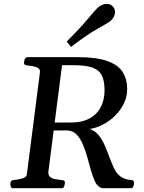

<svg xmlns="http://www.w3.org/2000/svg" viewBox="-20 -995 760 1015"><path d="M47.4 0Q40.5 0 37.6 -7.6Q34.7 -15.1 34.7 -21.5Q34.7 -41.5 50.8 -43Q74.7 -45.4 97.4 -51.5Q120.1 -57.6 122.1 -74.2L190.9 -610.8Q193.4 -628.4 180.9 -635.7Q168.5 -643.1 151.1 -645.3Q133.8 -647.5 120.4 -649.9Q106.9 -652.3 106.9 -660.6Q106.9 -672.4 111.1 -682.6Q115.2 -692.9 127.4 -692.9H390.1Q490.7 -692.9 548.1 -672.1Q605.5 -651.4 628.9 -613.5Q652.3 -575.7 652.3 -523.4Q652.3 -484.4 635.3 -448.7Q618.2 -413.1 589.4 -384.3Q560.5 -355.5 525.1 -336.9Q489.7 -318.4 453.6 -313Q481.4 -304.2 500.2 -281.7Q519 -259.3 532.5 -229Q545.9 -198.7 557.6 -166.5Q569.3 -134.3 582.5 -106Q597.2 -75.2 619.6 -60.3Q642.1 -45.4 673.3 -43.5Q682.1 -43 685.3 -39.1Q688.5 -35.2 688.5 -27.8Q688.5 -27.3 687.7 -20.3Q687 -13.2 683.3 -6.6Q679.7 0 670.9 0H525.9Q513.2 0 501.2 -10Q489.3 -20 482.9 -33.7Q470.7 -59.6 460.9 -94Q451.2 -128.4 441.2 -164.8Q431.2 -201.2 417.7 -232.2Q404.3 -263.2 385.5 -283.2Q366.7 -303.2 338.9 -305.2H263.7L235.4 -84Q235.4 -65.9 247.6 -57.6Q259.8 -49.3 276.9 -46.9Q293.9 -44.4 308.1 -43Q323.2 -41.5 323.2 -31.2Q323.2 -29.3 322.3 -21.7Q321.3 -14.2 317.6 -7.1Q314 0 304.7 0ZM269 -347.2H353.5Q413.6 -347.2 453.4 -368.9Q493.2 -390.6 512.9 -429.2Q532.7 -467.8 532.7 -517.6Q532.7 -567.4 518.1 -596.4Q503.4 -625.5 467.5 -637.9Q431.6 -650.4 368.2 -650.4H308.1ZM355.5 -747.1 332.5 -775.4Q402.3 -844.7 444.6 -895.5Q486.8 -946.3 500 -957Q508.8 -964.4 520.8 -969.5Q532.7 -974.6 544.9 -974.6Q565.9 -974.6 578.6 -958.5Q587.9 -946.3 587.9 -931.6Q587.9 -917.5 580.8 -904.8Q573.7 -892.1 563.5 -883.8Q550.3 -873 495.1 -842.5Q439.9 -812 355.5 -747.1Z"/></svg>

Font: Gelasio Medium
Style: Italic
Weight: 500
Italic angle: -8.5°
Designer: Eben Sorkin
Foundry: Eben Sorkin
Version: Version 1.008